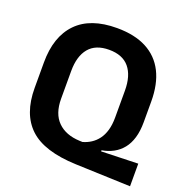

<svg xmlns="http://www.w3.org/2000/svg" viewBox="-123 -764 868 901"><g transform="rotate(20 311.5 -313.5)"><path d="M621.5 -88.5V24.5L347 14.5Q186.5 8.5 114.8 -58.8Q43 -126 43 -256.5V-383.5Q43 -512.5 110.8 -582.5Q178.5 -652.5 311 -652.5Q399.5 -652.5 459 -621.2Q518.5 -590 548.8 -530Q579 -470 579 -383.5V-280Q579 -235.5 569 -202Q559 -168.5 540.5 -145.5Q522 -122.5 496 -108.2Q470 -94 438 -88.5V-83ZM326 -95 340.5 -94.5Q362.5 -100.5 381.5 -112.8Q400.5 -125 415 -144.2Q429.5 -163.5 437.5 -191Q445.5 -218.5 445.5 -255V-389Q445.5 -463.5 412 -503.8Q378.5 -544 311 -544Q244 -544 210.5 -503.8Q177 -463.5 177 -389V-251Q177 -176.5 216.5 -137.2Q256 -98 326 -95Z"/></g></svg>

Font: Anek Devanagari SemiBold
Style: Regular
Weight: 600
Designer: Kailash Malviya (Devanagari) & Yesha Goshar (Latin)
Foundry: Ek Type
Version: Version 1.003